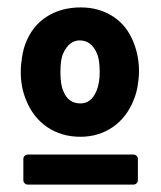

<svg xmlns="http://www.w3.org/2000/svg" viewBox="-20 -728 434 518"><path d="M50 -459Q36 -493 36 -534Q36 -552 39.5 -574Q43 -596 49 -611Q67 -658 106 -683Q145 -708 198 -708Q247 -708 285 -683.5Q323 -659 341 -612Q355 -576 355 -536Q355 -518 351.5 -497Q348 -476 341 -459Q322 -411 284 -385Q246 -359 197 -359Q146 -359 107.5 -385Q69 -411 50 -459ZM240 -482Q249 -503 249 -534Q249 -568 241 -585Q226 -619 195 -619Q167 -619 151 -585Q143 -569 143 -534Q143 -499 151 -482Q164 -449 197 -449Q226 -449 240 -482ZM55 -311H340Q345 -311 348.5 -307.5Q352 -304 352 -299V-242Q352 -237 348.5 -233.5Q345 -230 340 -230H55Q50 -230 46.5 -233.5Q43 -237 43 -242V-299Q43 -304 46.5 -307.5Q50 -311 55 -311Z"/></svg>

Font: BARLOWEXTRABOLD
Style: Regular
Weight: 800
Designer: Jeremy Tribby
Foundry: Tribby Type
Version: Version 1.422